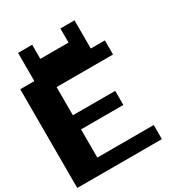

<svg xmlns="http://www.w3.org/2000/svg" viewBox="-225 -1155 1228 1310"><g transform="rotate(-30 389.0 -500.0)"><path d="M555.6 -777.8H666.7V-666.7H222.2V-444.4H555.6V-333.3H222.2V-111.1H666.7V0H0V-777.8H111.1V-1000H222.2V-888.9H444.4V-1000H555.6Z"/></g></svg>

Font: Pixeloid Sans
Style: Bold
Weight: 700
Monospace: yes
Designer: GGBot
Version: 0.3